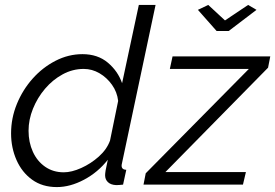

<svg xmlns="http://www.w3.org/2000/svg" viewBox="-20 -750 1118 780"><path d="M211 10Q152 10 110.5 -20Q69 -50 47 -100Q25 -150 25 -208Q25 -270 48.5 -327.5Q72 -385 112.5 -430.5Q153 -476 205.5 -503Q258 -530 315 -530Q377 -530 418 -495.5Q459 -461 476 -412L544 -730H612L476 -89Q474 -81 474 -77Q474 -61 493 -60L480 0Q471 1 464.5 1.5Q458 2 452 2Q430 1 418.5 -10Q407 -21 407 -38Q407 -45 409 -57.5Q411 -70 418 -101Q378 -50 321.5 -20Q265 10 211 10ZM784 -710 826 -730 894 -667 988 -730 1022 -710 909 -624H860ZM572 -46 991 -470H670L681 -521H1078L1069 -475L652 -51H979L967 0H563ZM239 -50Q271 -50 310 -67.5Q349 -85 381.5 -114Q414 -143 427 -179L460 -340Q456 -376 435 -405.5Q414 -435 384 -452.5Q354 -470 320 -470Q275 -470 234.5 -448Q194 -426 163 -389.5Q132 -353 114 -308.5Q96 -264 96 -219Q96 -172 113.5 -133.5Q131 -95 163.5 -72.5Q196 -50 239 -50Z"/></svg>

Font: Raleway
Style: Italic
Weight: 400
Italic angle: -12°
Designer: Matt McInerney, Pablo Impallari, Rodrigo Fuenzalida
Foundry: Matt McInerney, Pablo Impallari, Rodrigo Fuenzalida
Version: Version 4.026